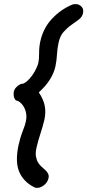

<svg xmlns="http://www.w3.org/2000/svg" viewBox="-20 -797 425 935"><path d="M81 -388Q96 -388 110.5 -400.5Q125 -413 137 -430Q149 -447 156.5 -463.5Q164 -480 166 -488Q171 -511 170.5 -538Q170 -565 176 -594Q190 -660 233.5 -706Q277 -752 333 -775Q338 -777 349 -777Q365 -777 377 -764.5Q389 -752 384 -732Q380 -714 364 -702L328 -676Q308 -662 290 -642Q272 -622 265 -588Q259 -561 257.5 -532Q256 -503 250 -474Q243 -442 223.5 -410.5Q204 -379 169 -347Q192 -313 198 -281Q204 -249 196 -213Q188 -180 176.5 -145Q165 -110 158 -79Q152 -53 155 -35.5Q158 -18 165.5 -5.5Q173 7 183 15.5Q193 24 201.5 32Q210 40 214.5 49.5Q219 59 216 72Q211 92 194 105Q177 118 161 118Q153 118 147 115Q95 89 74 40.5Q53 -8 70 -89Q78 -126 90.5 -158Q103 -190 106 -206Q113 -238 101.5 -265.5Q90 -293 67 -306Q58 -306 53.5 -312.5Q49 -319 47.5 -326.5Q46 -334 46.5 -341Q47 -348 47 -349Q49 -361 58.5 -371.5Q68 -382 81 -388Z"/></svg>

Font: VDS
Style: Italic
Weight: 400
Designer: artmaker
Foundry: artmaker
Version: Version 1.000 2009 initial release